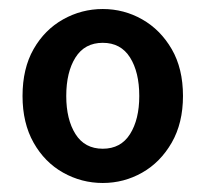

<svg xmlns="http://www.w3.org/2000/svg" viewBox="-20 -831 456 426"><path d="M208 -425Q161 -425 120 -448Q79 -471 54.5 -514.5Q30 -558 30 -618Q30 -679 54.5 -722Q79 -765 120 -788Q161 -811 208 -811Q255 -811 295.5 -788Q336 -765 361 -722Q386 -679 386 -618Q386 -558 361 -514.5Q336 -471 295.5 -448Q255 -425 208 -425ZM208 -501Q248 -501 268.5 -533.5Q289 -566 289 -618Q289 -671 268.5 -703.5Q248 -736 208 -736Q168 -736 147.5 -703.5Q127 -671 127 -618Q127 -566 147.5 -533.5Q168 -501 208 -501Z"/></svg>

Font: Noto Sans TC SemiBold
Style: Regular
Weight: 600
Designer: Ryoko NISHIZUKA  (kana, bopomofo & ideographs); Paul D. Hunt (Latin, Greek & Cyrillic); Sandoll Communications , Soo-you
Foundry: Adobe
Version: Version 2.004-H2;hotconv 1.0.118;makeotfexe 2.5.65603